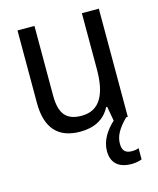

<svg xmlns="http://www.w3.org/2000/svg" viewBox="-114 -616 757 919"><g transform="rotate(-15 265.0 -156.5)"><path d="M227 10C294 10 347 -15 376 -72H381L394 0C356 35 325 80 325 133C325 189 357 223 424 223C445 223 462 219 475 214V158C467 162 455 164 441 164C409 164 394 149 394 115C394 78 412 44 456 0H464V-536H380V-258C380 -133 342 -62 253 -62C179 -62 145 -98 145 -191V-536H61V-176C61 -50 119 10 227 10Z"/></g></svg>

Font: Noto Sans Mono Condensed
Style: Regular
Weight: 400
Width: 3
Designer: Monotype Design Team
Foundry: Monotype Imaging Inc.
Version: Version 2.014